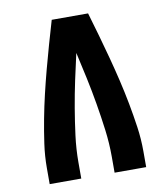

<svg xmlns="http://www.w3.org/2000/svg" viewBox="-82 -805 765 874"><g transform="rotate(-10 300.0 -367.5)"><path d="M77 0V-74Q77 -130 85 -186Q93 -242 103.5 -297.5Q114 -353 127 -408Q140 -463 154.5 -517.5Q169 -572 184.5 -626.5Q200 -681 216 -735H384Q400 -681 415.5 -626.5Q431 -572 445.5 -517.5Q460 -463 473 -408Q486 -353 496.5 -297.5Q507 -242 515 -186Q523 -130 523 -74V0H377V-74Q377 -136 369 -198Q361 -260 350.5 -322Q340 -384 327 -445Q314 -506 300 -567Q286 -506 273 -445Q260 -384 249.5 -322Q239 -260 231 -198Q223 -136 223 -74V0Z"/></g></svg>

Font: Iosevka Curly Heavy Extended
Style: Regular
Weight: 900
Width: 7
Monospace: yes
Designer: Belleve Invis
Foundry: Belleve Invis
Version: Version 11.1.0; ttfautohint (v1.8.3)